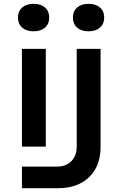

<svg xmlns="http://www.w3.org/2000/svg" viewBox="-20 -806 640 1006"><path d="M156 -642Q118 -642 96 -661.5Q74 -681 74 -714Q74 -747 96 -766.5Q118 -786 156 -786Q194 -786 216 -766.5Q238 -747 238 -714Q238 -681 216 -661.5Q194 -642 156 -642ZM444 -642Q406 -642 384 -661.5Q362 -681 362 -714Q362 -747 384 -766.5Q406 -786 444 -786Q482 -786 504 -766.5Q526 -747 526 -714Q526 -681 504 -661.5Q482 -642 444 -642ZM95 180V67H278Q326 67 354 38.5Q382 10 382 -39V-550H507V-36Q507 64 447 122Q387 180 284 180ZM95 -38V-550H220V-38Z"/></svg>

Font: JetBrains Mono NL
Style: Bold
Weight: 700
Monospace: yes
Designer: Philipp Nurullin, Konstantin Bulenkov
Foundry: JetBrains
Version: Version 2.305; ttfautohint (v1.8.4.7-5d5b)